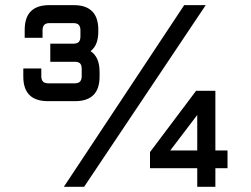

<svg xmlns="http://www.w3.org/2000/svg" viewBox="-20 -720 967 740"><path d="M226.1 0 689.9 -700.2H772.9L304.2 0ZM735.8 -370.1H810.1V-140.1H856.9V-71.8H810.1V0H740.2V-71.8H558.1V-133.8ZM740.2 -140.1V-276.9L636.2 -140.1ZM69.8 -456.1H139.2V-426.8Q139.2 -412.6 145.5 -405.8Q151.9 -398.9 166 -398.9H268.1Q282.2 -398.9 288.6 -405.8Q294.9 -412.6 294.9 -426.8V-454.1Q294.9 -469.2 288.6 -475.6Q282.2 -481.9 268.1 -481.9H173.8V-551.8H266.1Q278.8 -552.7 284.4 -559.3Q290 -565.9 290 -580.1V-603Q290 -617.2 283.7 -624Q277.3 -630.9 263.2 -630.9H170.9Q156.7 -630.9 150.4 -624Q144 -617.2 144 -603V-574.2H75.2V-605Q75.2 -700.2 169.9 -700.2H264.2Q358.9 -700.2 358.9 -605V-599.1Q358.9 -572.8 351.8 -554Q344.7 -535.2 329.1 -522.9Q346.2 -511.7 355 -491.9Q363.8 -472.2 363.8 -441.9V-424.8Q363.8 -330.1 269 -330.1H165Q69.8 -330.1 69.8 -424.8Z"/></svg>

Font: Aldrich
Style: Regular
Weight: 400
Designer: Matthew Desmond
Foundry: Matthew Desmond
Version: Version 1.001 2011